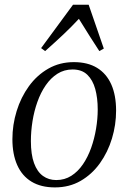

<svg xmlns="http://www.w3.org/2000/svg" viewBox="-20 -806 560 836"><path d="M301.5 -535.5Q362 -535.5 402.8 -510.5Q443.5 -485.5 464.5 -438.5Q485.5 -391.5 485.5 -324Q485.5 -262.5 467.5 -203Q449.5 -143.5 415 -95.2Q380.5 -47 331.2 -18.5Q282 10 219 10Q158.5 10 117.2 -15Q76 -40 55 -87.2Q34 -134.5 34 -200Q34 -262.5 52.5 -322.5Q71 -382.5 106 -430.8Q141 -479 190.5 -507.2Q240 -535.5 301.5 -535.5ZM296 -503.5Q259.5 -503.5 230.2 -485Q201 -466.5 179 -434.5Q157 -402.5 142.8 -362.2Q128.5 -322 121.5 -278Q114.5 -234 114.5 -192Q114.5 -133.5 128.2 -95.8Q142 -58 167 -40Q192 -22 225 -22Q261.5 -22 290.5 -40.5Q319.5 -59 341 -90.5Q362.5 -122 376.8 -162Q391 -202 398.2 -245.2Q405.5 -288.5 405.5 -329.5Q405.5 -379 394.8 -418.2Q384 -457.5 360.2 -480.5Q336.5 -503.5 296 -503.5ZM176.5 -583.5 159 -596.5 298 -785.5H366L432 -594.5L412.5 -583.5Q391 -616 370.2 -649.2Q349.5 -682.5 323.5 -724Q291 -689 256 -656Q221 -623 176.5 -583.5Z"/></svg>

Font: Merriweather 96pt Light
Style: Italic
Weight: 300
Italic angle: -7.8°
Version: Version 2.101